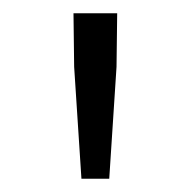

<svg xmlns="http://www.w3.org/2000/svg" viewBox="-20 -786 290 290"><path d="M103 -516H145L156 -685L157 -766H91L92 -685Z"/></svg>

Font: GenYoGothic2 TW L
Style: Regular
Weight: 300
Version: Version 2.100;PS 2.1;hotconv 16.6.51;makeotf.lib2.5.65220 DE